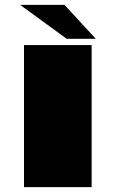

<svg xmlns="http://www.w3.org/2000/svg" viewBox="-20 -772 501 792"><path d="M79 0H358V-586H79ZM255 -612H375L246 -752H63Z"/></svg>

Font: Anybody ExtraExpanded Black
Style: Regular
Weight: 900
Width: 8
Version: Version 1.113;gftools[0.9.25]